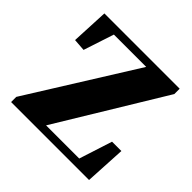

<svg xmlns="http://www.w3.org/2000/svg" viewBox="-144 -680 815 815"><g transform="rotate(45 263.0 -273.0)"><path d="M449 -184 401 -35H202L493 -514V-546H41L33 -378L88 -374L133 -511H327L27 -31V0H495L505 -184Z"/></g></svg>

Font: Noto Serif CJK JP Black
Style: Regular
Weight: 900
Designer: Ryoko NISHIZUKA 西塚涼子 (kana & ideographs); Frank Grießhammer (Latin, Greek & Cyrillic); Wenlong ZHANG 张文龙 (bopomofo); San
Foundry: Adobe Systems Incorporated
Version: Version 1.001;PS 1.001;hotconv 16.6.54;makeotf.lib2.5.65590